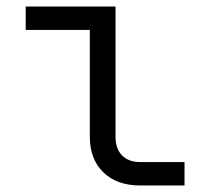

<svg xmlns="http://www.w3.org/2000/svg" viewBox="-20 -570 640 590"><path d="M411 0Q339 0 297.5 -40.5Q256 -81 256 -150V-478H59V-550H335V-150Q335 -113 355 -92.5Q375 -72 411 -72H547V0Z"/></svg>

Font: JetBrains Mono NL Light
Style: Regular
Weight: 300
Monospace: yes
Designer: Philipp Nurullin, Konstantin Bulenkov
Foundry: JetBrains
Version: Version 2.305; ttfautohint (v1.8.4.7-5d5b)